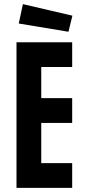

<svg xmlns="http://www.w3.org/2000/svg" viewBox="-20 -911 417 931"><path d="M60 0H330V-120H180V-315H330V-435H180V-586H330V-706H60ZM312 -757 331 -835 91 -891 71 -797Z"/></svg>

Font: Lineal
Style: Bold
Weight: 700
Designer: Created by Frank Adebiaye with contributions from Anton Moglia & Ariel Martín Pérez
Created by Frank ADEBIAYE with FontF
Foundry: Velvetyne Type Foundry
Version: Version 2.000;Glyphs 3.2 (3227)